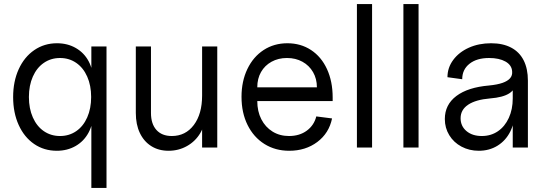

<svg xmlns="http://www.w3.org/2000/svg" viewBox="-20 -730 2697 950"><path d="M45 -250Q45 -327 72.5 -387.5Q100 -448 149.5 -482Q199 -516 262 -516Q314 -516 355 -492.5Q396 -469 418.5 -427Q441 -385 441 -330V-170Q441 -116 418 -73.5Q395 -31 354 -7.5Q313 16 261 16Q198 16 149 -17.5Q100 -51 72.5 -111.5Q45 -172 45 -250ZM431 -250Q431 -307 411.5 -351Q392 -395 357 -419Q322 -443 277 -443Q232 -443 197 -419Q162 -395 142.5 -351Q123 -307 123 -250Q123 -193 142.5 -149Q162 -105 197 -81Q232 -57 277 -57Q322 -57 357 -81Q392 -105 411.5 -149Q431 -193 431 -250ZM432 -500H507V200H432Z M652 -171V-500H727V-171Q727 -117 754 -87Q781 -57 830 -57Q898 -57 939 -111.5Q980 -166 980 -257L995 -161Q995 -112 971 -71.5Q947 -31 905.5 -7.5Q864 16 814 16Q765 16 728.5 -7Q692 -30 672 -72Q652 -114 652 -171ZM980 -500H1055V0H980Z M1175 -251Q1175 -328 1204 -388.5Q1233 -449 1284.5 -482.5Q1336 -516 1402 -516Q1468 -516 1519 -482.5Q1570 -449 1598 -388Q1626 -327 1626 -248V-230H1253Q1253 -179 1273 -140Q1293 -101 1328.5 -79Q1364 -57 1410 -57Q1462 -57 1498 -83.5Q1534 -110 1545 -154L1623 -144Q1608 -71 1550 -27.5Q1492 16 1411 16Q1342 16 1288.5 -17.5Q1235 -51 1205 -111.5Q1175 -172 1175 -251ZM1400 -443Q1357 -443 1323.5 -424.5Q1290 -406 1271.5 -373.5Q1253 -341 1253 -298H1548Q1548 -340 1529 -373Q1510 -406 1476.5 -424.5Q1443 -443 1400 -443Z M1746 -710H1821V0H1746Z M1976 -710H2051V0H1976Z M2181 -141Q2181 -212 2238 -255Q2295 -298 2400 -307Q2441 -311 2466.5 -320Q2492 -329 2504 -343Q2516 -357 2514 -377Q2512 -408 2481 -425.5Q2450 -443 2400 -443Q2339 -443 2303 -414.5Q2267 -386 2267 -338L2194 -348Q2194 -395 2222.5 -433.5Q2251 -472 2300 -494Q2349 -516 2410 -516Q2468 -516 2509 -494.5Q2550 -473 2571 -431.5Q2592 -390 2592 -331V0H2517V-140L2527 -180Q2527 -123 2504.5 -78.5Q2482 -34 2441.5 -9Q2401 16 2349 16Q2302 16 2263.5 -4.5Q2225 -25 2203 -61Q2181 -97 2181 -141ZM2517 -243V-313L2532 -326Q2532 -289 2500.5 -268.5Q2469 -248 2405 -243Q2334 -237 2296.5 -212Q2259 -187 2259 -145Q2259 -106 2288 -81.5Q2317 -57 2364 -57Q2409 -57 2443.5 -80.5Q2478 -104 2497.5 -146.5Q2517 -189 2517 -243Z"/></svg>

Font: Uncut Sans Variable
Style: Regular
Weight: 400
Designer: Kasper Nordkvist
Foundry: UNCUT.wtf
Version: Version 1.303;Glyphs 3.1.2 (3151)